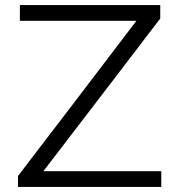

<svg xmlns="http://www.w3.org/2000/svg" viewBox="-20 -733 707 753"><path d="M50.5 0V-42.5Q79.5 -81 115.8 -128.2Q152 -175.5 189 -223.8Q226 -272 256.5 -312L536 -679L558 -651.5H347.5Q282.5 -651.5 209.5 -651.5Q136.5 -651.5 58 -651.5V-713H608.5V-660.5Q560.5 -597.5 514 -536.8Q467.5 -476 421 -415L124 -27.5L110.5 -61.5H302.5Q348.5 -61.5 404.8 -61.5Q461 -61.5 515.8 -61.5Q570.5 -61.5 612.5 -61.5V0Z"/></svg>

Font: Commissioner Thin Light
Style: Regular
Weight: 300
Version: Version 1.000